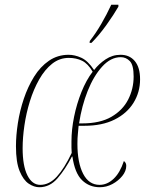

<svg xmlns="http://www.w3.org/2000/svg" viewBox="-20 -776 618 806"><path d="M145 10Q123 10 100.5 -5Q78 -20 62.5 -57.5Q47 -95 47 -162Q47 -207 55 -259Q63 -311 80 -361.5Q97 -412 123 -454Q149 -496 185.5 -521Q222 -546 268 -546Q294 -546 321.5 -533.5Q349 -521 375 -482Q395 -508 423.5 -527Q452 -546 486 -546Q524 -546 546 -519.5Q568 -493 568 -443Q568 -389 540.5 -344.5Q513 -300 461 -274Q409 -248 335 -248H310Q309 -232 307 -215Q305 -198 305 -172Q305 -93 329 -46.5Q353 0 398 0Q430 0 457 -25.5Q484 -51 500 -100Q510 -93 510 -80Q510 -58 493.5 -37.5Q477 -17 452 -3.5Q427 10 399 10Q355 10 324.5 -19.5Q294 -49 284 -119H282Q254 -65 221.5 -27.5Q189 10 145 10ZM325 -258Q400 -258 447.5 -285.5Q495 -313 518 -358Q541 -403 541 -455Q541 -503 525 -519.5Q509 -536 487 -536Q445 -536 409 -496.5Q373 -457 348 -394Q323 -331 312 -258ZM149 0Q187 0 218.5 -34.5Q250 -69 281 -134Q280 -146 280 -156Q280 -166 280 -182Q280 -232 291 -286Q302 -340 322 -390Q342 -440 369 -475Q349 -509 324.5 -521Q300 -533 269 -533Q230 -533 199 -508.5Q168 -484 144.5 -442.5Q121 -401 105.5 -351Q90 -301 82.5 -249.5Q75 -198 75 -154Q75 -80 95 -40Q115 0 149 0ZM357 -604Q382 -636 405 -675.5Q428 -715 447 -756H477V-748Q458 -715 427 -671.5Q396 -628 364 -596H356Z"/></svg>

Font: Noto Serif Display ExtraCondensed Thin
Style: Italic
Weight: 100
Width: 2
Italic angle: -12°
Designer: Monotype Design Team
Foundry: Monotype Imaging Inc.
Version: Version 2.009